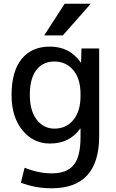

<svg xmlns="http://www.w3.org/2000/svg" viewBox="-20 -780 624 1030"><path d="M327 -760H467L317 -590H217ZM140 -270Q140 -186 177 -138Q214 -90 272 -90Q335 -90 373.5 -136.5Q412 -183 412 -265V-275Q412 -358 373 -404Q334 -450 272 -450Q210 -450 175 -404.5Q140 -359 140 -270ZM42 -270Q42 -397 96 -463.5Q150 -530 247 -530Q354 -530 413 -445H415L417 -520H512V-50Q512 230 257 230Q169 230 92 200L112 120Q188 150 257 150Q338 150 375 105.5Q412 61 412 -45V-90H410Q354 -10 247 -10Q159 -10 100.5 -81Q42 -152 42 -270Z"/></svg>

Font: Mplus 1p Medium
Style: Regular
Weight: 500
Version: Version 1.061